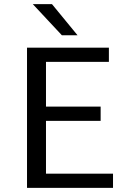

<svg xmlns="http://www.w3.org/2000/svg" viewBox="-20 -911 625 931"><path d="M111 0ZM528 -69V0H111V-680H508V-611H203V-394H468V-325H203V-69ZM139 -891H232L356 -740H280Z"/></svg>

Font: Martel Sans
Style: Regular
Weight: 400
Designer: Dan Reynolds and Mathieu Réguer
Foundry: Dan Reynolds and Mathieu Réguer
Version: Version 1.002; ttfautohint (v1.1) -l 5 -r 5 -G 72 -x 0 -D la